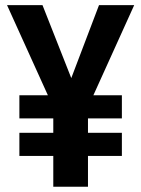

<svg xmlns="http://www.w3.org/2000/svg" viewBox="-20 -710 536 730"><path d="M182.6 -117.2H53.7V-205.1H182.6V-259.8H53.7V-347.7H162.1L6.8 -690.4H141.6L251 -413.1L356.4 -690.4H490.2L335 -347.7H443.4V-259.8H314.5V-205.1H443.4V-117.2H314.5V0H182.6Z"/></svg>

Font: DINish
Style: Bold
Weight: 700
Designer: Bert Driehuis
Foundry: Playbeing
Version: Version 3.008; git-95204e4c-release